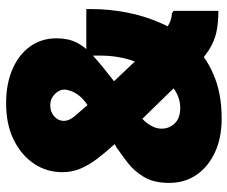

<svg xmlns="http://www.w3.org/2000/svg" viewBox="-80 -672 763 644"><g transform="rotate(-90 302.0 -350.5)"><path d="M432 -49Q406 -30 375 -17Q312 11 226 11Q161 11 112.5 -11.5Q64 -34 37 -73.5Q10 -113 10 -165Q10 -217 30 -250Q50 -283 77.5 -304Q105 -325 128 -341Q131 -343 132.5 -343.5Q134 -344 136 -345.5Q138 -347 140 -348Q112 -379 91 -406.5Q70 -434 58 -462.5Q46 -491 46 -523Q46 -576 74.5 -618.5Q103 -661 154.5 -686.5Q206 -712 277 -712Q343 -712 392 -690.5Q441 -669 468 -631Q495 -593 495 -543Q495 -504 481 -476Q473 -460 459 -443H593V-422Q593 -369 582 -309.5Q571 -250 546 -193Q541 -181 535 -170Q558 -156 579 -156L587 -150V0Q547 0 516.5 -6.5Q486 -13 457 -31Q445 -39 432 -49ZM225 -255Q216 -247 208.5 -236.5Q201 -226 196.5 -214.5Q192 -203 192 -190Q192 -165 209.5 -146.5Q227 -128 262 -128Q296 -128 327 -150Q318 -159 309 -169ZM271 -439Q292 -453 303 -467.5Q314 -482 318.5 -495Q323 -508 323 -517Q323 -534 307.5 -549Q292 -564 270 -564Q248 -564 233 -550.5Q218 -537 218 -518Q218 -501 233.5 -482.5Q249 -464 271 -439ZM417 -280Q420 -288 423 -297Q437 -344 437 -393V-421Q436 -420 436 -420Q404 -391 351 -350L407 -291Q412 -285 417 -280Z"/></g></svg>

Font: Phudu Light ExtraBold
Style: Regular
Weight: 800
Version: Version 1.005;gftools[0.9.23]